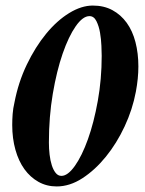

<svg xmlns="http://www.w3.org/2000/svg" viewBox="-20 -666 522 691"><path d="M302 -608Q278 -608 252.5 -571.5Q227 -535 205.5 -473Q184 -411 170 -328.5Q156 -246 156 -153Q156 -131 158.5 -109.5Q161 -88 166.5 -71Q172 -54 180.5 -43.5Q189 -33 201 -33Q224 -33 249.5 -69Q275 -105 296.5 -165Q318 -225 332 -303Q346 -381 346 -465Q346 -477 345 -501Q344 -525 340 -548.5Q336 -572 327 -590Q318 -608 302 -608ZM314 -646Q354 -646 384.5 -629.5Q415 -613 436 -584Q457 -555 467.5 -514.5Q478 -474 478 -427Q478 -384 469 -336Q457 -272 428.5 -211Q400 -150 361 -102Q322 -54 276.5 -24.5Q231 5 184 5Q148 5 118.5 -11.5Q89 -28 68 -57Q47 -86 35.5 -127Q24 -168 24 -216Q24 -235 25.5 -255.5Q27 -276 32 -297Q46 -370 76.5 -433.5Q107 -497 146 -544.5Q185 -592 229 -619Q273 -646 314 -646Z"/></svg>

Font: Vermiglione
Style: Bold Italic
Weight: 700
Italic angle: -11°
Version: Version 1.000